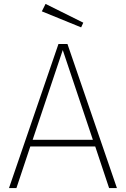

<svg xmlns="http://www.w3.org/2000/svg" viewBox="-20 -962 644 982"><path d="M213 -942 194 -904 395 -822 406 -846ZM538 0H578L325 -737H279L26 0H64L135 -213H467ZM147 -247 301 -706 455 -247Z"/></svg>

Font: Glow Sans SC Normal ExtraLight
Style: Regular
Weight: 200
Designer: Ryoko NISHIZUKA (kana, bopomofo & ideographs); Paul D. Hunt (Latin, Greek & Cyrillic); Sandoll Communications, Soo-young
Version: Version 0.93